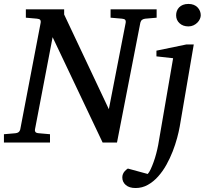

<svg xmlns="http://www.w3.org/2000/svg" viewBox="-34 -718 1038 967"><path d="M698.2 -624Q688.5 -623 681.9 -618.4Q675.3 -613.8 672.9 -604L555.2 0H482.9L231 -530.8L142.1 -65.9Q140.6 -58.6 144.5 -53.2Q148.4 -47.9 162.1 -46.9L217.8 -42V0H-14.2V-42L43 -46.9Q63.5 -48.3 67.9 -65.9L170.9 -604Q172.4 -612.3 168.5 -617.7Q164.6 -623 151.9 -624L96.2 -628.9V-670.9H289.1V-645L514.2 -168L599.1 -604Q600.6 -612.3 596.7 -617.7Q592.8 -623 580.1 -624L522.9 -628.9V-670.9H754.9V-628.9ZM871.1 -80.1Q866.7 -55.2 857.9 -22.5Q849.1 10.3 835.7 44.7Q822.3 79.1 804 112.1Q785.6 145 762.2 171.1Q738.8 197.3 710.4 213.1Q682.1 229 648.9 229Q617.2 229 599.6 213.9Q582 198.7 582 175.8Q582 166.5 585 159.2Q587.9 151.9 592.3 146.5Q596.7 141.1 601.3 137.2Q606 133.3 609.9 130.9L710 158.2Q717.3 150.4 724.9 134.3Q732.4 118.2 739.7 97.9Q747.1 77.6 752.9 55.2Q758.8 32.7 762.7 12.2L837.9 -424.8L753.9 -434.1V-462.9L904.8 -494.1H941.9ZM977.1 -641.1Q977.1 -632.3 972.7 -622.3Q968.3 -612.3 960 -604Q951.7 -595.7 940.2 -590.3Q928.7 -585 915 -585Q887.7 -585 870.4 -600.8Q853 -616.7 853 -641.1Q853 -652.3 856.7 -662.6Q860.4 -672.9 868.2 -680.9Q876 -689 887.7 -693.6Q899.4 -698.2 915 -698.2Q930.2 -698.2 941.7 -693.6Q953.1 -689 960.9 -680.9Q968.8 -672.9 972.9 -662.6Q977.1 -652.3 977.1 -641.1Z"/></svg>

Font: Charis SIL Eur
Style: Italic
Weight: 400
Italic angle: -11°
Foundry: SIL International
Version: Version 5.000